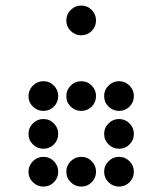

<svg xmlns="http://www.w3.org/2000/svg" viewBox="-20 -689 587 694"><path d="M327.1 -615.2Q327.1 -592.8 311.5 -577.1Q295.9 -561.5 273.4 -561.5Q251.5 -561.5 235.6 -577.1Q219.7 -592.8 219.7 -615.2Q219.7 -637.2 235.6 -653.1Q251.5 -668.9 273.4 -668.9Q295.9 -668.9 311.5 -653.1Q327.1 -637.2 327.1 -615.2ZM327.1 -341.8Q327.1 -319.3 311.5 -303.7Q295.9 -288.1 273.4 -288.1Q251.5 -288.1 235.6 -303.7Q219.7 -319.3 219.7 -341.8Q219.7 -363.8 235.6 -379.6Q251.5 -395.5 273.4 -395.5Q295.9 -395.5 311.5 -379.6Q327.1 -363.8 327.1 -341.8ZM190.4 -205.1Q190.4 -182.6 174.8 -167Q159.2 -151.4 136.7 -151.4Q114.7 -151.4 98.9 -167Q83 -182.6 83 -205.1Q83 -227.1 98.9 -242.9Q114.7 -258.8 136.7 -258.8Q159.2 -258.8 174.8 -242.9Q190.4 -227.1 190.4 -205.1ZM463.9 -205.1Q463.9 -182.6 448.2 -167Q432.6 -151.4 410.2 -151.4Q388.2 -151.4 372.3 -167Q356.4 -182.6 356.4 -205.1Q356.4 -227.1 372.3 -242.9Q388.2 -258.8 410.2 -258.8Q432.6 -258.8 448.2 -242.9Q463.9 -227.1 463.9 -205.1ZM327.1 -68.4Q327.1 -45.9 311.5 -30.3Q295.9 -14.6 273.4 -14.6Q251.5 -14.6 235.6 -30.3Q219.7 -45.9 219.7 -68.4Q219.7 -90.3 235.6 -106.2Q251.5 -122.1 273.4 -122.1Q295.9 -122.1 311.5 -106.2Q327.1 -90.3 327.1 -68.4ZM190.4 -341.8Q190.4 -319.3 174.8 -303.7Q159.2 -288.1 136.7 -288.1Q114.7 -288.1 98.9 -303.7Q83 -319.3 83 -341.8Q83 -363.8 98.9 -379.6Q114.7 -395.5 136.7 -395.5Q159.2 -395.5 174.8 -379.6Q190.4 -363.8 190.4 -341.8ZM463.9 -341.8Q463.9 -319.3 448.2 -303.7Q432.6 -288.1 410.2 -288.1Q388.2 -288.1 372.3 -303.7Q356.4 -319.3 356.4 -341.8Q356.4 -363.8 372.3 -379.6Q388.2 -395.5 410.2 -395.5Q432.6 -395.5 448.2 -379.6Q463.9 -363.8 463.9 -341.8ZM190.4 -68.4Q190.4 -45.9 174.8 -30.3Q159.2 -14.6 136.7 -14.6Q114.7 -14.6 98.9 -30.3Q83 -45.9 83 -68.4Q83 -90.3 98.9 -106.2Q114.7 -122.1 136.7 -122.1Q159.2 -122.1 174.8 -106.2Q190.4 -90.3 190.4 -68.4ZM463.9 -68.4Q463.9 -45.9 448.2 -30.3Q432.6 -14.6 410.2 -14.6Q388.2 -14.6 372.3 -30.3Q356.4 -45.9 356.4 -68.4Q356.4 -90.3 372.3 -106.2Q388.2 -122.1 410.2 -122.1Q432.6 -122.1 448.2 -106.2Q463.9 -90.3 463.9 -68.4Z"/></svg>

Font: DatDot
Style: Regular
Weight: 400
Designer: GGBot
Version: 1.00